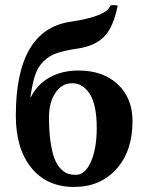

<svg xmlns="http://www.w3.org/2000/svg" viewBox="-20 -720 577 752"><path d="M171.9 -261.2Q171.9 -204.6 178.2 -162.6Q184.6 -120.6 194.3 -96.7Q204.1 -72.8 218.5 -58.3Q232.9 -43.9 246.6 -39.6Q260.3 -35.2 276.9 -35.2Q313.5 -35.2 336.2 -86.7Q358.9 -138.2 358.9 -219.2Q358.9 -308.6 332 -351.3Q305.2 -394 263.2 -394Q222.2 -394 197 -356.4Q171.9 -318.8 171.9 -261.2ZM288.1 -443.8Q383.3 -443.8 441.2 -389.9Q499 -335.9 499 -245.1Q499 -128.4 436 -58.1Q373 12.2 270 12.2Q163.6 12.2 102.8 -62.7Q42 -137.7 42 -267.1Q42 -603 255.9 -634.8Q399.4 -656.2 412.1 -698.2Q423.8 -701.7 440.9 -698.2Q424.3 -613.8 388.4 -576.9Q352.5 -540 284.2 -529.8Q231.9 -522 201.7 -511.5Q171.4 -501 149.7 -479Q127.9 -457 117.4 -425.3Q106.9 -393.6 99.1 -339.8H101.1Q125.5 -389.2 173.8 -416.5Q222.2 -443.8 288.1 -443.8Z"/></svg>

Font: Common Serif
Style: Bold
Weight: 700
Designer: Philipp H. Poll, Khaled Hosny
Foundry: Stefan Peev, Context Ltd.
Version: Version 1.026